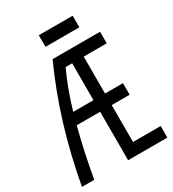

<svg xmlns="http://www.w3.org/2000/svg" viewBox="-212 -1008 1009 1122"><g transform="rotate(-30 293.0 -447.0)"><path d="M229.5 -815.4V-893.6H458V-815.4ZM4.9 0Q76.2 -395.5 229.5 -732.4H549.8V-654.3H394.5V-405.3H515.6V-327.1H394.5V-78.1H581.1V0H316.4V-327.1H158.2Q117.2 -169.4 87.9 0ZM316.4 -405.3V-654.3H272.5Q220.7 -544.4 179.7 -405.3Z"/></g></svg>

Font: Consola Mono
Style: Book
Weight: 400
Monospace: yes
Version: Version 2.001